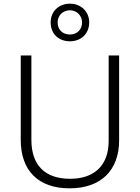

<svg xmlns="http://www.w3.org/2000/svg" viewBox="-20 -1016 762 1046"><path d="M361 -791C420 -791 466 -831 466 -894C466 -954 420 -996 361 -996C301 -996 256 -955 256 -894C256 -830 301 -791 361 -791ZM361 -828C320 -828 294 -855 294 -894C294 -932 323 -960 361 -960C397 -960 427 -932 427 -894C427 -855 400 -828 361 -828ZM629 -252V-714H572V-248C572 -118 497 -42 362 -42C225 -42 151 -116 151 -254V-714H93V-254C93 -88 187 10 359 10C531 10 629 -89 629 -252Z"/></svg>

Font: Noto Sans Malayalam Light
Style: Regular
Weight: 300
Designer: Jelle Bosma - Monotype Design Team
Foundry: Monotype Imaging Inc.
Version: Version 2.104